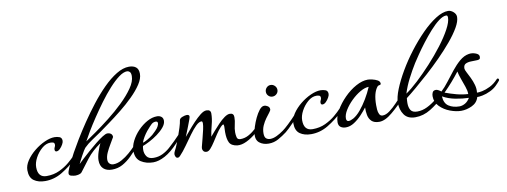

<svg xmlns="http://www.w3.org/2000/svg" viewBox="-55 -885 3142 1190"><g transform="rotate(-10 1516.5 -289.5)"><path d="M154 5Q111 5 83.5 -14.5Q56 -34 56 -80Q56 -110 76.5 -140.5Q97 -171 128.5 -196.5Q160 -222 194.5 -237.5Q229 -253 257 -253Q273 -253 288 -247.5Q303 -242 303 -222Q303 -213 295.5 -199.5Q288 -186 277 -175Q266 -164 255 -164Q244 -164 244 -177Q244 -185 248 -192Q252 -199 252 -206Q252 -219 243 -221.5Q234 -224 226 -224Q198 -224 172 -201.5Q146 -179 129.5 -148Q113 -117 113 -89Q113 -24 168 -24Q213 -24 249 -41Q285 -58 311.5 -80.5Q338 -103 353.5 -120Q369 -137 372 -137Q381 -137 381 -131Q381 -127 378 -122Q377 -120 371.5 -113.5Q366 -107 361 -102Q312 -56 261.5 -25.5Q211 5 154 5Z M574 7Q540 7 520.5 -11Q501 -29 501 -64Q501 -86 511 -117Q521 -148 531 -167Q476 -129 443.5 -87Q411 -45 385 -10Q379 -2 366.5 1Q354 4 344 4Q336 4 320 0.5Q304 -3 304 -15Q304 -27 315 -51.5Q326 -76 339 -100Q352 -124 358 -137Q375 -168 402.5 -213.5Q430 -259 465.5 -311.5Q501 -364 541 -415.5Q581 -467 623.5 -509.5Q666 -552 708 -577.5Q750 -603 787 -603Q815 -603 831 -590Q847 -577 847 -548Q847 -518 824 -483Q801 -448 764 -411.5Q727 -375 685 -341.5Q643 -308 604.5 -280Q566 -252 541 -234Q514 -215 485.5 -196.5Q457 -178 434 -155Q431 -152 423 -139Q415 -126 406.5 -110Q398 -94 391 -80.5Q384 -67 382 -62Q391 -71 411 -89.5Q431 -108 456 -130Q481 -152 506.5 -172.5Q532 -193 552.5 -206Q573 -219 583 -219Q597 -219 606 -212Q615 -205 615 -191Q605 -173 591 -150Q577 -127 566 -103Q555 -79 555 -58Q555 -42 564.5 -33Q574 -24 588 -24Q614 -24 641 -39Q668 -54 691.5 -74.5Q715 -95 732.5 -114Q750 -133 758 -141Q760 -143 763 -143Q771 -143 771 -133Q771 -129 762 -119Q753 -109 749 -105Q724 -78 697.5 -52Q671 -26 641 -9.5Q611 7 574 7ZM447 -193Q471 -209 513 -238.5Q555 -268 603.5 -306Q652 -344 695.5 -386Q739 -428 767 -468.5Q795 -509 795 -543Q795 -563 787 -570Q779 -577 771 -577Q748 -577 718.5 -555Q689 -533 656 -496.5Q623 -460 591 -416.5Q559 -373 530 -329.5Q501 -286 479.5 -250Q458 -214 447 -193Z M834 7Q790 7 757 -14Q724 -35 724 -84Q724 -114 740.5 -146.5Q757 -179 784 -207Q811 -235 842.5 -252.5Q874 -270 905 -270Q921 -270 932 -261.5Q943 -253 943 -236Q943 -216 925.5 -195Q908 -174 882.5 -155.5Q857 -137 831 -123.5Q805 -110 788 -104Q785 -92 785 -79Q785 -56 797.5 -38Q810 -20 841 -20Q872 -20 897.5 -32.5Q923 -45 944 -63.5Q965 -82 982 -99Q996 -113 1005 -122.5Q1014 -132 1021 -139Q1024 -142 1030 -142Q1035 -142 1038 -138.5Q1041 -135 1036 -130Q1032 -125 1022.5 -115.5Q1013 -106 1004.5 -96.5Q996 -87 992 -83Q948 -36 908 -14.5Q868 7 834 7ZM791 -124Q801 -126 819.5 -136.5Q838 -147 856 -161Q864 -168 878 -182Q892 -196 897 -206Q904 -219 904 -227Q904 -239 891 -239Q884 -239 876 -236Q866 -232 852 -216Q838 -200 830 -191Q818 -176 807.5 -158.5Q797 -141 791 -124Z M988 5Q979 5 975 -3.5Q971 -12 971 -19Q971 -27 976.5 -38Q982 -49 986 -57Q998 -84 1009.5 -115.5Q1021 -147 1030 -176Q1039 -205 1041 -221Q1043 -233 1060 -239.5Q1077 -246 1088 -246Q1094 -246 1099 -243.5Q1104 -241 1104 -234Q1104 -229 1098 -212.5Q1092 -196 1084 -175.5Q1076 -155 1069 -137.5Q1062 -120 1059 -113Q1069 -124 1087.5 -146.5Q1106 -169 1129 -193.5Q1152 -218 1174 -235.5Q1196 -253 1213 -253Q1240 -253 1240 -229Q1240 -196 1230 -158.5Q1220 -121 1215 -87Q1225 -99 1242 -118.5Q1259 -138 1278.5 -158.5Q1298 -179 1317.5 -193Q1337 -207 1352 -207Q1377 -207 1377 -182Q1377 -158 1371 -134.5Q1365 -111 1365 -87Q1365 -73 1368.5 -57Q1372 -41 1391 -41Q1419 -41 1444.5 -55.5Q1470 -70 1492.5 -91.5Q1515 -113 1534 -133H1535Q1538 -133 1543 -129Q1548 -125 1543 -118Q1519 -88 1487.5 -61Q1456 -34 1423.5 -18.5Q1391 -3 1364 -6Q1327 -11 1315.5 -34.5Q1304 -58 1304 -100Q1304 -108 1304.5 -116Q1305 -124 1305 -132V-137Q1305 -149 1300 -149Q1296 -149 1284 -137Q1268 -120 1253 -97Q1238 -74 1223.5 -51.5Q1209 -29 1196 -14.5Q1183 0 1171 0Q1158 0 1151.5 -7.5Q1145 -15 1145 -25Q1145 -31 1146 -34Q1152 -58 1159.5 -86Q1167 -114 1172.5 -139Q1178 -164 1178 -178Q1178 -188 1174 -191Q1157 -193 1136.5 -173Q1116 -153 1093.5 -122Q1071 -91 1048 -58.5Q1025 -26 1003 -3Q1000 0 996.5 2.5Q993 5 988 5Z M1632 -266Q1617 -266 1606.5 -276.5Q1596 -287 1596 -302Q1596 -317 1606.5 -328Q1617 -339 1632 -339Q1647 -339 1658 -328Q1669 -317 1669 -302Q1669 -287 1658 -276.5Q1647 -266 1632 -266ZM1559 17Q1524 17 1500.5 -1.5Q1477 -20 1482 -63Q1484 -77 1492 -102.5Q1500 -128 1512.5 -154.5Q1525 -181 1540 -200Q1555 -219 1570 -219Q1582 -219 1593 -211.5Q1604 -204 1604 -191Q1604 -184 1594 -171.5Q1584 -159 1570.5 -140.5Q1557 -122 1547 -99.5Q1537 -77 1537 -51Q1537 -27 1547.5 -18.5Q1558 -10 1573 -10Q1592 -10 1614 -20.5Q1636 -31 1658 -47Q1671 -56 1696.5 -80Q1722 -104 1756 -141Q1758 -143 1760 -143Q1768 -143 1768 -132Q1768 -129 1756 -115.5Q1744 -102 1727.5 -85Q1711 -68 1696 -53.5Q1681 -39 1674 -34Q1649 -15 1620.5 1Q1592 17 1559 17Z M1828 5Q1785 5 1757.5 -14.5Q1730 -34 1730 -80Q1730 -110 1750.5 -140.5Q1771 -171 1802.5 -196.5Q1834 -222 1868.5 -237.5Q1903 -253 1931 -253Q1947 -253 1962 -247.5Q1977 -242 1977 -222Q1977 -213 1969.5 -199.5Q1962 -186 1951 -175Q1940 -164 1929 -164Q1918 -164 1918 -177Q1918 -185 1922 -192Q1926 -199 1926 -206Q1926 -219 1917 -221.5Q1908 -224 1900 -224Q1872 -224 1846 -201.5Q1820 -179 1803.5 -148Q1787 -117 1787 -89Q1787 -24 1842 -24Q1887 -24 1923 -41Q1959 -58 1985.5 -80.5Q2012 -103 2027.5 -120Q2043 -137 2046 -137Q2055 -137 2055 -131Q2055 -127 2052 -122Q2051 -120 2045.5 -113.5Q2040 -107 2035 -102Q1986 -56 1935.5 -25.5Q1885 5 1828 5Z M2257 3Q2225 3 2209 -12.5Q2193 -28 2188.5 -52Q2184 -76 2185 -100Q2170 -80 2148 -56.5Q2126 -33 2100 -16Q2074 1 2047 1Q2027 1 2014 -8.5Q2001 -18 2001 -39Q2001 -74 2023.5 -113Q2046 -152 2081 -187.5Q2116 -223 2156 -245Q2196 -267 2231 -267Q2241 -267 2259 -263Q2277 -259 2291.5 -251Q2306 -243 2306 -229Q2306 -222 2297 -221Q2288 -220 2284 -215Q2255 -180 2255 -102Q2255 -92 2256 -75Q2257 -58 2263.5 -45Q2270 -32 2284 -32Q2305 -32 2329 -50Q2353 -68 2377 -93.5Q2401 -119 2421 -140Q2423 -143 2425 -143Q2430 -143 2433.5 -137.5Q2437 -132 2433 -128Q2409 -100 2386.5 -78Q2364 -56 2340 -36Q2294 3 2257 3ZM2101 -45Q2124 -58 2147.5 -86Q2171 -114 2192.5 -150Q2214 -186 2229 -222Q2205 -222 2175 -204.5Q2145 -187 2118 -160.5Q2091 -134 2073.5 -105.5Q2056 -77 2056 -54Q2056 -35 2071 -35Q2082 -35 2101 -45Z M2482 14Q2434 14 2412 -17.5Q2390 -49 2390 -93Q2390 -127 2410 -177Q2430 -227 2463.5 -284.5Q2497 -342 2539.5 -397.5Q2582 -453 2627.5 -499Q2673 -545 2716.5 -572.5Q2760 -600 2795 -600Q2812 -600 2828 -586Q2844 -572 2844 -554Q2844 -526 2822 -488Q2800 -450 2764 -407Q2728 -364 2684.5 -320Q2641 -276 2596.5 -236Q2552 -196 2513.5 -163.5Q2475 -131 2450 -112Q2449 -104 2448.5 -96.5Q2448 -89 2448 -81Q2448 -53 2459 -36Q2470 -19 2500 -19Q2532 -19 2562.5 -34Q2593 -49 2620 -71Q2647 -93 2667.5 -113.5Q2688 -134 2700 -146Q2701 -147 2703 -147Q2707 -147 2709.5 -141.5Q2712 -136 2710 -133Q2699 -119 2683.5 -103Q2668 -87 2659 -77Q2625 -43 2579 -14.5Q2533 14 2482 14ZM2452 -140Q2485 -162 2528.5 -202.5Q2572 -243 2617.5 -292.5Q2663 -342 2701.5 -392.5Q2740 -443 2764 -487.5Q2788 -532 2788 -560Q2788 -565 2786.5 -569.5Q2785 -574 2778 -574Q2758 -574 2731 -553.5Q2704 -533 2675 -500.5Q2646 -468 2618.5 -432Q2591 -396 2570 -365Q2549 -334 2538 -317Q2512 -275 2489 -230Q2466 -185 2452 -140Z M2769 24Q2737 24 2699.5 10Q2662 -4 2635.5 -31Q2609 -58 2609 -96Q2609 -109 2614.5 -120Q2620 -131 2636 -131Q2643 -131 2653 -125.5Q2663 -120 2668 -115Q2691 -136 2715 -167.5Q2739 -199 2764.5 -231Q2790 -263 2817.5 -286.5Q2845 -310 2876 -315Q2879 -316 2887 -316Q2907 -316 2925.5 -307Q2944 -298 2939 -278Q2937 -269 2920.5 -268Q2904 -267 2883.5 -267Q2863 -267 2848 -260Q2833 -253 2833 -231Q2833 -223 2842 -206Q2851 -189 2862 -166.5Q2873 -144 2880 -119Q2887 -94 2884 -70Q2895 -69 2917.5 -73.5Q2940 -78 2967.5 -91.5Q2995 -105 3019 -131Q3022 -134 3025 -134Q3030 -134 3032 -129Q3034 -124 3031 -120Q3021 -107 3004.5 -91Q2988 -75 2965 -64Q2938 -51 2914 -46.5Q2890 -42 2881 -43Q2871 -8 2837 8Q2803 24 2769 24ZM2829 -71V-74Q2829 -92 2820 -118Q2811 -144 2801 -171.5Q2791 -199 2787 -220Q2763 -189 2738.5 -161Q2714 -133 2686 -105Q2721 -92 2756.5 -82.5Q2792 -73 2829 -71ZM2763 -5Q2780 -5 2798 -15Q2816 -25 2829 -47Q2789 -48 2745 -56.5Q2701 -65 2666 -85Q2668 -41 2695.5 -23Q2723 -5 2763 -5Z"/></g></svg>

Font: Corinthia
Style: Bold
Weight: 700
Designer: Robert E. Leuschke
Foundry: Robert E. Leuschke
Version: Version 1.013; ttfautohint (v1.8.3)